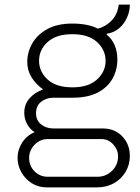

<svg xmlns="http://www.w3.org/2000/svg" viewBox="-20 -623 608 831"><path d="M182 188Q146 188 117.5 170Q89 152 72.5 122.5Q56 93 56 61Q56 25 76 -6Q96 -37 130 -51Q108 -65 96.5 -87.5Q85 -110 85 -135Q85 -171 107 -196.5Q129 -222 166 -236Q135 -259 116.5 -288.5Q98 -318 98 -355Q98 -397 119.5 -435Q141 -473 184.5 -497Q228 -521 293 -521Q327 -521 354.5 -515.5Q382 -510 404 -499Q440 -509 464.5 -535.5Q489 -562 494 -603H542Q542 -575 530 -547.5Q518 -520 496 -501Q474 -482 443 -477L442 -473Q465 -454 476.5 -427Q488 -400 488 -365Q488 -321 467.5 -283.5Q447 -246 404 -223Q361 -200 293 -200H211Q180 -200 158 -182.5Q136 -165 136 -133Q136 -102 158 -84.5Q180 -67 211 -67H424Q477 -67 509.5 -32.5Q542 2 542 52Q542 90 523.5 121Q505 152 473 170Q441 188 399 188ZM186 142H402Q438 142 464.5 116.5Q491 91 491 54Q491 25 470 2Q449 -21 420 -21H186Q153 -21 129.5 3.5Q106 28 106 61Q106 95 129.5 118.5Q153 142 186 142ZM293 -245Q363 -245 400 -279Q437 -313 437 -360Q437 -407 400 -441Q363 -475 293 -475Q223 -475 186 -441Q149 -407 149 -360Q149 -313 186 -279Q223 -245 293 -245Z"/></svg>

Font: Chivo Medium Thin
Style: Regular
Weight: 250
Version: Version 2.002